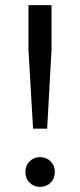

<svg xmlns="http://www.w3.org/2000/svg" viewBox="-20 -720 312 749"><path d="M109 -218 91 -527V-700H181V-527L164 -218ZM136 9Q112 9 95.5 -7.5Q79 -24 79 -50Q79 -74 95.5 -90.5Q112 -107 136 -107Q161 -107 177.5 -90.5Q194 -74 194 -50Q194 -24 177.5 -7.5Q161 9 136 9Z"/></svg>

Font: REM Medium Light
Style: Regular
Weight: 300
Version: Version 1.005;gftools[0.9.28]